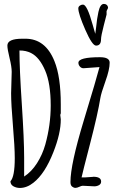

<svg xmlns="http://www.w3.org/2000/svg" viewBox="-20 -955 600 978"><path d="M17.6 0ZM338.9 0ZM530.3 -914.1 522.9 -898.9V-880.9L508.8 -826.2Q494.6 -771.5 494.6 -754.9Q494.6 -722.7 469.2 -722.7Q449.7 -722.7 414.3 -803.7Q378.9 -884.8 378.9 -912.6Q378.9 -920.4 386.2 -926Q393.6 -931.6 402.8 -931.6Q423.8 -931.6 452.1 -828.6L465.3 -782.7Q467.3 -793.5 469.7 -816.4Q472.2 -839.4 474.6 -857.4Q477.5 -875.5 481.4 -894.5Q490.2 -935.1 509.3 -935.1Q518.1 -935.1 524.2 -929.4Q530.3 -923.8 530.3 -914.1ZM460.4 -5.9 401.4 -8.8Q395 -8.8 383.8 -3.4Q372.6 2 364 2Q355.5 2 347.2 -4.6Q338.9 -11.2 338.9 -27.8Q338.9 -117.2 406.2 -339.4Q473.6 -561.5 486.8 -613.3L405.3 -607.4Q394.5 -607.4 387 -616Q379.4 -624.5 379.4 -635.3Q379.4 -663.6 489.3 -663.6Q538.6 -663.6 538.6 -635.7Q538.6 -600.6 516.8 -540.3Q495.1 -480 491.2 -455.6Q478.5 -376 439 -223.6Q399.4 -71.3 395.5 -51.3H412.6L454.6 -54.2V-54.7Q495.1 -54.7 495.1 -30.3Q495.1 -18.1 484.4 -12Q473.6 -5.9 460.4 -5.9ZM103 -151.4Q103 -151.4 103 -55.7Q140.6 -80.1 168.5 -123.8Q196.3 -167.5 210.9 -219.2Q238.3 -318.4 238.3 -417Q238.3 -530.3 210 -595.7Q181.2 -663.1 138.7 -684.6Q112.3 -698.2 79.1 -697.8V-696.8Q79.1 -606.4 91.1 -424.8Q103 -243.2 103 -151.4ZM287.1 -368.2 289.6 -347.2Q290 -276.4 252 -180.2Q209 -70.3 150.4 -24.4Q117.2 2 82 2.4Q63.5 2.4 48.3 -6.1Q33.2 -14.6 33.2 -31.7Q55.2 -54.7 55.2 -149.4Q55.2 -205.1 45.9 -314.9Q36.6 -424.8 36.6 -479.5L39.6 -588.9Q39.6 -615.2 28.6 -659.9Q17.6 -704.6 17.6 -723.1Q17.6 -757.8 94.2 -757.8H109.4Q211.4 -757.8 257.3 -643.6Q289.6 -564 289.6 -423.8V-377.4Q287.1 -373 287.1 -368.2Z"/></svg>

Font: Amatic
Style: Bold
Weight: 700
Width: 3
Version: Version 2.000; ttfautohint (v0.92-dirty) -l 8 -r 50 -G 50 -x